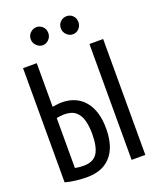

<svg xmlns="http://www.w3.org/2000/svg" viewBox="-161 -979 882 1079"><g transform="rotate(-20 280.0 -439.0)"><path d="M169 6Q141 6 105 2Q69 -2 41 -10V-693H123V-432Q137 -434 151 -436Q165 -438 178 -438Q265 -438 314.5 -379.5Q364 -321 364 -214Q364 -144 342 -95Q320 -46 277 -20Q234 6 169 6ZM175 -61Q232 -61 256 -98Q280 -135 280 -214Q280 -259 270.5 -294Q261 -329 237 -349.5Q213 -370 168 -370Q158 -370 146.5 -368.5Q135 -367 123 -365V-66Q138 -63 150 -62Q162 -61 175 -61ZM438 0V-693H520V0ZM370 -776Q349 -776 333 -792Q317 -808 317 -830Q317 -854 333 -869Q349 -884 370 -884Q392 -884 407 -869Q422 -854 422 -830Q422 -808 407 -792Q392 -776 370 -776ZM190 -776Q170 -776 153.5 -792Q137 -808 137 -830Q137 -854 153.5 -869Q170 -884 190 -884Q211 -884 226.5 -869Q242 -854 242 -830Q242 -808 226.5 -792Q211 -776 190 -776Z"/></g></svg>

Font: Ubuntu Sans Mono
Style: Regular
Weight: 400
Monospace: yes
Designer: Dalton Maag Ltd
Foundry: Dalton Maag Ltd
Version: Version 1.006